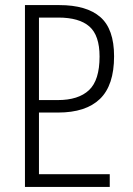

<svg xmlns="http://www.w3.org/2000/svg" viewBox="-20 -734 522 754"><path d="M78 0V-714H213Q320 -714 374 -667Q428 -620 428 -513Q428 -399 372.5 -345.5Q317 -292 208 -292H133V-50H411V0ZM133 -341H207Q288 -341 329.5 -380Q371 -419 371 -512Q371 -595 331 -630Q291 -665 209 -665H133Z"/></svg>

Font: Noto Sans Georgian Condensed Light
Style: Regular
Weight: 300
Width: 3
Designer: Monotype Design Team, Akaki Razmadze
Foundry: Google LLC
Version: Version 2.005; ttfautohint (v1.8.4.7-5d5b)